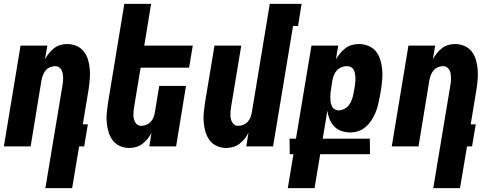

<svg xmlns="http://www.w3.org/2000/svg" viewBox="-20 -755 2540 990"><path d="M214 215 302 -314Q304 -325 305 -335Q306 -345 305.5 -355.5Q305 -366 303.5 -376Q302 -386 297 -394.5Q292 -403 284 -408.5Q276 -414 265 -414Q252 -414 238.5 -408.5Q225 -403 216 -392.5Q207 -382 202 -369Q197 -356 194 -342L138 0H0L86 -520H224L212 -450Q221 -466 233 -481Q245 -496 259.5 -507Q274 -518 291.5 -523Q309 -528 326 -528Q352 -528 375 -518Q398 -508 412.5 -489Q427 -470 434 -446.5Q441 -423 443 -398Q445 -373 443 -347Q441 -321 437 -295L407 -114H433L414 0H388L352 215Z M647 8Q621 8 598.5 -2Q576 -12 561.5 -31Q547 -50 540 -73.5Q533 -97 530.5 -122Q528 -147 530.5 -173Q533 -199 537 -225L621 -735H759L724 -520H974L955 -406H705L672 -206Q670 -195 669 -185Q668 -175 668 -164.5Q668 -154 670 -144Q672 -134 676.5 -125.5Q681 -117 689 -111.5Q697 -106 708 -106Q721 -106 734.5 -111.5Q748 -117 757.5 -127.5Q767 -138 772 -151Q777 -164 779 -178L801 -312H939L888 0H750L761 -70Q753 -54 741 -39Q729 -24 714 -13Q699 -2 681.5 3Q664 8 647 8Z M1147 8Q1121 8 1098.5 -2Q1076 -12 1061.5 -31Q1047 -50 1040 -73.5Q1033 -97 1030.5 -122Q1028 -147 1030.5 -173Q1033 -199 1037 -225L1086 -520H1224L1172 -206Q1170 -195 1169 -185Q1168 -175 1168 -164.5Q1168 -154 1170 -144Q1172 -134 1176.5 -125.5Q1181 -117 1189 -111.5Q1197 -106 1208 -106Q1221 -106 1234.5 -111.5Q1248 -117 1257.5 -127.5Q1267 -138 1272 -151Q1277 -164 1279 -178L1371 -735H1535L1517 -621H1491L1388 0H1250L1261 -70Q1253 -54 1241 -39Q1229 -24 1214 -13Q1199 -2 1181.5 3Q1164 8 1147 8Z M1464 215 1493 40H1474L1473 -40H1506L1586 -520H1724L1712 -449Q1721 -465 1733.5 -480Q1746 -495 1761 -506.5Q1776 -518 1794.5 -523Q1813 -528 1830 -528Q1856 -528 1879.5 -518.5Q1903 -509 1918 -490.5Q1933 -472 1940.5 -448Q1948 -424 1950.5 -399Q1953 -374 1951 -348Q1949 -322 1945 -295L1938 -255Q1934 -234 1929 -213.5Q1924 -193 1915.5 -173Q1907 -153 1895 -134.5Q1883 -116 1866 -101Q1849 -86 1828 -79Q1807 -72 1786 -72Q1763 -72 1741 -79.5Q1719 -87 1703.5 -103Q1688 -119 1679.5 -140Q1671 -161 1668 -184L1644 -40H1887L1888 40H1631L1602 215ZM1726 -186Q1741 -186 1755.5 -193.5Q1770 -201 1780 -214.5Q1790 -228 1795 -243Q1800 -258 1803 -274L1810 -314Q1812 -325 1812.5 -335.5Q1813 -346 1812.5 -356.5Q1812 -367 1810 -377Q1808 -387 1803.5 -395.5Q1799 -404 1789.5 -409Q1780 -414 1769 -414Q1756 -414 1742.5 -409Q1729 -404 1718.5 -393.5Q1708 -383 1702.5 -369.5Q1697 -356 1694 -342L1688 -302Q1686 -290 1684.5 -278Q1683 -266 1683 -254.5Q1683 -243 1684.5 -231.5Q1686 -220 1690.5 -209.5Q1695 -199 1704.5 -192.5Q1714 -186 1726 -186Z M2214 215 2302 -314Q2304 -325 2305 -335Q2306 -345 2305.5 -355.5Q2305 -366 2303.5 -376Q2302 -386 2297 -394.5Q2292 -403 2284 -408.5Q2276 -414 2265 -414Q2252 -414 2238.5 -408.5Q2225 -403 2216 -392.5Q2207 -382 2202 -369Q2197 -356 2194 -342L2138 0H2000L2086 -520H2224L2212 -450Q2221 -466 2233 -481Q2245 -496 2259.5 -507Q2274 -518 2291.5 -523Q2309 -528 2326 -528Q2352 -528 2375 -518Q2398 -508 2412.5 -489Q2427 -470 2434 -446.5Q2441 -423 2443 -398Q2445 -373 2443 -347Q2441 -321 2437 -295L2407 -114H2433L2414 0H2388L2352 215Z"/></svg>

Font: Iosevka Term Curly Heavy
Style: Italic
Weight: 900
Italic angle: -9°
Designer: Belleve Invis
Foundry: Belleve Invis
Version: Version 32.3.0